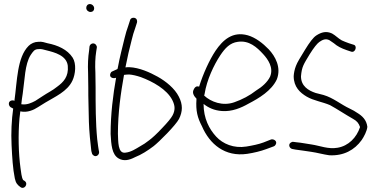

<svg xmlns="http://www.w3.org/2000/svg" viewBox="-20 -729 1860 946"><path d="M32 -201 45 -194C37 -138 34 -76 37 -14C40 46 43 101 53 150C58 174 67 183 81 193C100 207 121 177 102 163L94 158C86 145 84 119 81 99C71 26 69 -67 76 -146L80 -180H82C114 -173 146 -187 167 -201C179 -209 192 -216 204 -224C250 -252 312 -278 337 -332C352 -364 357 -415 338 -445C312 -485 265 -506 214 -516C199 -520 187 -525 169 -523C151 -523 133 -515 121 -503C64 -446 65 -332 51 -232C46 -235 42 -235 37 -234C19 -230 21 -209 32 -201ZM85 -216C87 -233 89 -251 92 -268C102 -335 102 -412 131 -458C143 -475 149 -487 170 -487C185 -489 195 -484 209 -481C249 -471 308 -456 314 -405C319 -351 292 -324 262 -302C239 -283 213 -271 191 -256C179 -248 167 -241 154 -232C135 -222 114 -212 88 -215C87 -215 86 -215 85 -216Z M405 -690C405 -679 415 -670 426 -670C437 -670 444 -677 444 -688C444 -699 434 -709 423 -709C412 -709 405 -701 405 -690ZM414 -370C414 -347 415 -324 415 -298C415 -272 415 -245 416 -216L418 -128C419 -88 426 -15 430 15L433 26C434 31 437 34 441 37C454 47 471 33 468 18L466 8C465 1 462 -16 459 -43C451 -123 451 -214 451 -298C451 -324 450 -348 450 -371C448 -408 449 -445 454 -475L457 -494C458 -499 456 -504 453 -508C443 -521 424 -515 421 -500L419 -480C414 -448 412 -410 414 -370Z M524 -367C516 -347 538 -340 552 -346C537 -262 525 -166 525 -69C528 -16 531 33 565 52C591 67 619 59 644 46C677 33 708 13 737 -9C764 -30 846 -112 862 -143C871 -161 876 -179 876 -197C876 -215 871 -234 861 -253C841 -293 798 -328 757 -351C719 -372 667 -396 617 -398C611 -398 605 -398 598 -397C607 -444 618 -491 629 -533C634 -553 639 -572 646 -590L655 -618C656 -623 656 -627 654 -632C648 -646 624 -644 621 -630L612 -602C605 -583 599 -563 594 -542C583 -496 570 -448 561 -398C560 -395 560 -388 557 -388L533 -377C528 -375 526 -372 524 -367ZM561 -70C561 -173 575 -271 591 -360C599 -361 607 -362 616 -362C633 -361 653 -356 674 -349C733 -327 802 -289 829 -236C836 -222 840 -209 840 -197C840 -185 837 -173 830 -160C823 -147 806 -126 779 -98C752 -69 730 -49 715 -38C700 -26 685 -16 670 -8C648 5 626 20 599 23C559 30 563 -34 561 -70Z M934 -287C925 -270 938 -253 948 -243V-240C944 -183 953 -149 975 -107C1013 -19 1088 45 1198 29C1231 24 1264 16 1291 6L1329 -8C1334 -10 1337 -14 1339 -18C1347 -34 1329 -45 1316 -42L1278 -27C1254 -18 1224 -12 1194 -7C1132 3 1078 -20 1045 -56C1011 -93 983 -145 983 -217C1007 -198 1035 -185 1073 -182C1123 -178 1169 -198 1204 -218C1256 -245 1318 -282 1344 -338C1367 -397 1336 -452 1304 -486C1275 -516 1239 -544 1201 -555C1126 -576 1078 -532 1042 -479C1012 -434 981 -366 961 -302C946 -308 938 -296 934 -287ZM986 -258 988 -266C999 -336 1034 -409 1065 -456C1089 -492 1113 -518 1152 -523C1207 -531 1245 -497 1277 -462C1300 -437 1329 -396 1311 -352C1298 -324 1270 -300 1242 -283C1210 -258 1174 -239 1134 -225C1077 -205 1019 -227 986 -258Z M1412 -26C1399 -17 1406 2 1420 5L1436 8C1464 11 1488 16 1513 19C1542 23 1573 32 1602 36C1673 40 1727 10 1762 -39C1773 -55 1788 -83 1790 -104C1786 -138 1765 -158 1740 -173C1730 -180 1718 -187 1703 -194C1660 -214 1622 -247 1574 -261L1535 -271C1499 -283 1463 -305 1463 -353C1467 -401 1476 -412 1506 -462C1526 -494 1542 -514 1553 -522C1570 -534 1585 -540 1603 -531L1625 -516C1642 -501 1662 -491 1688 -482L1709 -475C1731 -466 1743 -505 1721 -509L1699 -516C1686 -521 1674 -525 1664 -530C1646 -540 1634 -554 1616 -564C1588 -577 1564 -571 1538 -554C1523 -544 1505 -520 1483 -484C1461 -448 1444 -421 1438 -404C1431 -386 1428 -369 1427 -354C1427 -300 1459 -272 1491 -253C1525 -233 1569 -227 1606 -211C1641 -192 1681 -165 1720 -143C1738 -133 1747 -123 1754 -103C1737 -51 1697 -10 1643 -1C1597 7 1556 -11 1516 -17C1492 -20 1467 -26 1441 -28L1426 -30C1421 -31 1416 -29 1412 -26Z"/></svg>

Font: Stray Cat
Style: Cn
Weight: 400
Version: Version 1.0